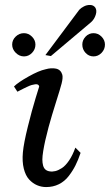

<svg xmlns="http://www.w3.org/2000/svg" viewBox="-20 -736 441 770"><path d="M400.9 -557.1Q400.9 -538.1 387.2 -523.9Q373.5 -509.8 355 -509.8Q336.4 -509.8 323.2 -523.9Q310.1 -538.1 310.1 -557.1Q310.1 -575.2 323.2 -589.1Q336.4 -603 355 -603Q373.5 -603 387.2 -589.1Q400.9 -575.2 400.9 -557.1ZM122.1 -557.1Q122.1 -538.1 108.4 -523.9Q94.7 -509.8 76.2 -509.8Q57.6 -509.8 43.2 -524.2Q28.8 -538.6 28.8 -557.1Q28.8 -575.7 43 -589.4Q57.1 -603 76.2 -603Q94.2 -603 108.2 -589.1Q122.1 -575.2 122.1 -557.1ZM303.2 -123Q293.5 -94.2 282.7 -72.8Q272 -51.3 255.6 -30Q239.3 -8.8 216.3 2.7Q193.4 14.2 165 14.2Q146 14.2 128.7 6.8Q111.3 -0.5 96.9 -16.1Q82.5 -31.7 75.4 -59.8Q68.4 -87.9 71.8 -125Q75.2 -162.1 91.6 -228Q107.9 -293.9 122.6 -341.8L137.2 -389.2Q136.2 -394.5 132.1 -396.7Q127.9 -398.9 120.8 -397.9Q113.8 -397 106.9 -395Q100.1 -393.1 90.3 -388.4Q80.6 -383.8 75 -381.1Q69.3 -378.4 60.1 -373.5Q50.8 -368.7 49.8 -368.2L36.1 -389.2Q52.7 -405.8 94.5 -429.2Q136.2 -452.6 162.1 -458Q185.5 -464.8 204.8 -460.7Q224.1 -456.5 230 -436Q232.9 -423.8 227.1 -401.1Q221.2 -378.4 204.3 -325.4Q187.5 -272.5 174.8 -226.1Q166.5 -194.8 161.6 -172.9Q156.7 -150.9 153.3 -130.1Q149.9 -109.4 149.9 -96.2Q149.9 -83 152.8 -72.3Q155.8 -61.5 162.4 -55.9Q168.9 -50.3 179.2 -48.8Q189.5 -46.9 201.7 -49.8Q213.9 -52.7 228.3 -62Q242.7 -71.3 257.1 -92.5Q271.5 -113.8 282.2 -144ZM361.8 -706.1Q369.6 -694.8 364 -676.8Q358.4 -658.7 345.2 -647L184.1 -511.2L162.1 -515.1L297.9 -696.8Q305.2 -704.6 316.7 -710.4Q328.1 -716.3 341.3 -716.1Q354.5 -715.8 361.8 -706.1Z"/></svg>

Font: GFS Olga
Style: Regular
Weight: 400
Designer: George Matthiopoulos
Foundry: George Matthiopoulos
Version: Version 1.0